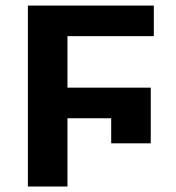

<svg xmlns="http://www.w3.org/2000/svg" viewBox="-20 -679 640 699"><path d="M384.8 -157.2V-248.5H225.6V0H81.5V-658.7H540V-547.4H225.6V-359.9H528.8V-157.2Z"/></svg>

Font: Liberation Mono
Style: Bold
Weight: 700
Monospace: yes
Designer: Steve Matteson
Foundry: Ascender Corporation
Version: Version 2.1.5